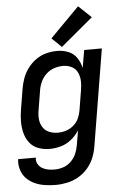

<svg xmlns="http://www.w3.org/2000/svg" viewBox="-64 -823 704 1081"><g transform="rotate(-5 288.0 -282.5)"><path d="M207 213Q239 213 272 206Q305 199 335.5 181.5Q366 164 389 137Q412 110 424.5 78.5Q437 47 442 15L532 -530H432L415 -430Q408 -461 390.5 -487.5Q373 -514 343 -526Q313 -538 280 -538Q249 -538 218 -530Q187 -522 160 -503Q133 -484 113 -457Q93 -430 82.5 -400.5Q72 -371 67 -340L49 -230Q43 -197 42.5 -163Q42 -129 49.5 -97.5Q57 -66 76 -40.5Q95 -15 125.5 -3.5Q156 8 190 8Q222 8 254 -1Q286 -10 313 -32Q340 -54 358 -82L344 1Q340 25 330 48.5Q320 72 300.5 91Q281 110 256.5 118Q232 126 207 126Q188 126 170 122.5Q152 119 137 110Q122 101 113.5 85Q105 69 108 50H8Q4 81 13 110Q22 139 42 159.5Q62 180 89 192Q116 204 146 208.5Q176 213 207 213ZM244 -79Q218 -79 195 -88.5Q172 -98 159 -119Q146 -140 144 -165Q142 -190 147 -216L165 -326Q169 -351 180 -374.5Q191 -398 211 -416.5Q231 -435 256 -443Q281 -451 306 -451Q332 -451 354.5 -439.5Q377 -428 387.5 -405Q398 -382 398.5 -355.5Q399 -329 394 -303L376 -193Q372 -170 362 -148Q352 -126 332.5 -109.5Q313 -93 290 -86Q267 -79 244 -79ZM309 -558 491 -710 419 -778 254 -611Z"/></g></svg>

Font: Iosevka Sparkle Medium Oblique
Style: Regular
Weight: 500
Italic angle: -9°
Designer: Belleve Invis
Foundry: Belleve Invis
Version: Version 4.5.0; ttfautohint (v1.8.3)